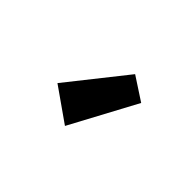

<svg xmlns="http://www.w3.org/2000/svg" viewBox="-31 -972 561 561"><g transform="rotate(-45 250.0 -691.0)"><path d="M329 -584 124 -694 197 -798 376 -656Z"/></g></svg>

Font: Our Lexend
Style: Bold
Weight: 700
Designer: Bonnie Shaver-Troup, Thomas Jockin
Foundry: Lexend
Version: Version 1.007